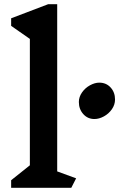

<svg xmlns="http://www.w3.org/2000/svg" viewBox="-20 -893 567 913"><path d="M319 0H33V-36L122 -107V-708L33 -770V-806L209 -873H252V-78L342 -45ZM527 -420Q527 -395 512 -373.5Q497 -352 474 -339.5Q451 -327 429 -327Q397 -327 376 -350.5Q355 -374 355 -408Q355 -432 370 -453.5Q385 -475 408 -487.5Q431 -500 452 -500Q485 -500 506 -477Q527 -454 527 -420Z"/></svg>

Font: InknutAntiqua
Style: Medium
Weight: 500
Designer: Claus Eggers Srensen
Foundry: Claus Eggers Srensen
Version: Version 1.000; ttfautohint (v1.2) -l 7 -r 28 -G 50 -x 13 -D 